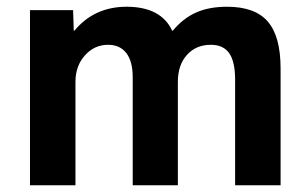

<svg xmlns="http://www.w3.org/2000/svg" viewBox="-20 -550 908 570"><path d="M69 -520H197L199 -459H201Q260 -530 356 -530Q407 -530 441 -512Q475 -494 491 -459H493Q524 -496 562.5 -513Q601 -530 654 -530Q737 -530 775 -486Q813 -442 813 -347V0H678V-313Q678 -367 660.5 -392Q643 -417 606 -417Q562 -417 535 -387Q508 -357 508 -307V0H374V-320Q374 -368 355 -392.5Q336 -417 301 -417Q260 -417 232 -385.5Q204 -354 204 -307V0H69Z"/></svg>

Font: Enso
Style: Bold
Weight: 700
Designer: Coji Morishita
Foundry: UNDERFOREST DESIGN
Version: Version 1.000